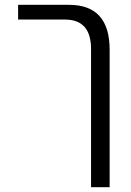

<svg xmlns="http://www.w3.org/2000/svg" viewBox="-20 -575 543 795"><path d="M357 200V-372Q357 -494 249 -494H55V-555H266Q434 -555 434 -369V200Z"/></svg>

Font: Assistant
Style: Regular
Weight: 400
Designer: Hebrew By Ben Nathan, Latin by Paul Hunt
Version: Version 2.001;PS 002.001;hotconv 1.0.88;makeotf.lib2.5.64775